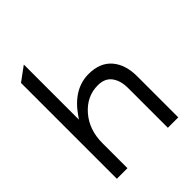

<svg xmlns="http://www.w3.org/2000/svg" viewBox="-183 -733 820 820"><g transform="rotate(-45 227.0 -323.0)"><path d="M104 -10H40V-589L104 -636V-303L113 -316Q179 -412 271 -412Q339 -412 375 -370.5Q411 -329 411 -258V-10H348V-250Q348 -295 327.5 -322.5Q307 -350 265 -350Q198 -350 151 -296Q104 -242 104 -161Z"/></g></svg>

Font: Charger Pro
Style: Lit
Weight: 300
Designer: Jasper
Foundry: Cannot Into Space Fonts
Version: Version 1.09